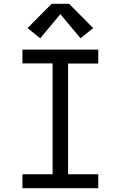

<svg xmlns="http://www.w3.org/2000/svg" viewBox="-20 -998 640 1018"><path d="M99 0V-74H259V-662H99V-735H501V-661H341V-74H501V0ZM193 -795 126 -849 254 -978H346L474 -849L407 -795L300 -923Z"/></svg>

Font: Monocode
Style: Regular
Weight: 400
Designer: Belleve Invis
Foundry: Belleve Invis
Version: Version 16.1.0; ttfautohint (v1.8.4)